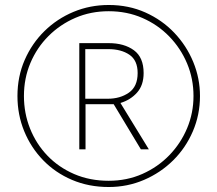

<svg xmlns="http://www.w3.org/2000/svg" viewBox="-20 -742 872 770"><path d="M298 -143V-569H416Q478 -569 517 -540.5Q556 -512 556 -449Q556 -400 529.5 -370.5Q503 -341 463 -329L577 -143H545L436 -324H323V-143ZM412 -346Q462 -346 497 -370.5Q532 -395 532 -449Q532 -500 499 -522.5Q466 -545 414 -545H322V-346ZM416 8Q336 8 269 -20.5Q202 -49 153 -99.5Q104 -150 77 -216Q50 -282 50 -357Q50 -435 79 -501.5Q108 -568 158.5 -617.5Q209 -667 275 -694.5Q341 -722 416 -722Q496 -722 563 -692Q630 -662 679 -610.5Q728 -559 755 -493.5Q782 -428 782 -357Q782 -282 753.5 -215.5Q725 -149 674.5 -99Q624 -49 557.5 -20.5Q491 8 416 8ZM416 -17Q489 -17 551 -44.5Q613 -72 659 -119.5Q705 -167 730.5 -228Q756 -289 756 -357Q756 -426 730.5 -487Q705 -548 659 -595.5Q613 -643 551 -670Q489 -697 416 -697Q344 -697 282.5 -670.5Q221 -644 174.5 -597.5Q128 -551 102 -489.5Q76 -428 76 -357Q76 -288 100.5 -226.5Q125 -165 170 -118Q215 -71 277.5 -44Q340 -17 416 -17Z"/></svg>

Font: Noto Sans Armenian Thin
Style: Regular
Weight: 250
Version: Version 2.007